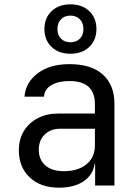

<svg xmlns="http://www.w3.org/2000/svg" viewBox="-20 -856 640 886"><path d="M252 10Q167 10 117 -37.5Q67 -85 67 -162Q67 -213 90 -251Q113 -289 154 -310.5Q195 -332 248 -332H418V-375Q418 -482 301 -482Q249 -482 217 -463Q185 -444 183 -410H93Q98 -475 153.5 -517.5Q209 -560 301 -560Q401 -560 454.5 -512Q508 -464 508 -378V0H419V-100H417Q409 -49 366 -19.5Q323 10 252 10ZM274 -66Q340 -66 379 -98Q418 -130 418 -185V-262H258Q214 -262 186.5 -235.5Q159 -209 159 -165Q159 -119 189.5 -92.5Q220 -66 274 -66ZM305 -608Q251 -608 218 -639.5Q185 -671 185 -722Q185 -773 218 -804.5Q251 -836 305 -836Q359 -836 392 -804.5Q425 -773 425 -722Q425 -671 392 -639.5Q359 -608 305 -608ZM305 -661Q332 -661 348.5 -677.5Q365 -694 365 -722Q365 -750 348.5 -767Q332 -784 305 -784Q278 -784 261.5 -767Q245 -750 245 -722Q245 -694 261.5 -677.5Q278 -661 305 -661Z"/></svg>

Font: JetBrainsMonoNL NF
Style: Regular
Weight: 400
Designer: Philipp Nurullin, Konstantin Bulenkov
Foundry: JetBrains
Version: Version 2.304; ttfautohint (v1.8.4.7-5d5b);Nerd Fonts 3.2.1